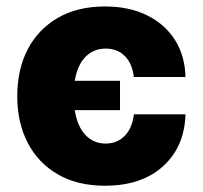

<svg xmlns="http://www.w3.org/2000/svg" viewBox="-20 -573 636 603"><path d="M309.6 10.3Q223.1 10.3 161.6 -25.4Q100.1 -61 67.1 -124.3Q34.2 -187.5 34.2 -271Q34.2 -355 67.1 -418.2Q100.1 -481.4 161.9 -517.1Q223.6 -552.7 309.6 -552.7Q385.3 -552.7 441.4 -525.1Q497.6 -497.6 529.3 -447.8Q561 -397.9 562.5 -331.1H400.4Q395.5 -373 372.3 -396.7Q349.1 -420.4 312 -420.4Q274.4 -420.4 248.8 -394.8Q223.1 -369.1 214.8 -319.3H356.9V-227.1H214.8Q222.7 -176.3 248.3 -149.2Q273.9 -122.1 312 -122.1Q347.7 -122.1 371.6 -146.2Q395.5 -170.4 400.4 -213.9H562.5Q559.6 -112.3 492.2 -51Q424.8 10.3 309.6 10.3Z"/></svg>

Font: Inter Extra Bold
Style: Regular
Weight: 800
Designer: Rasmus Andersson
Foundry: rsms
Version: Version 4.000;git-3c8e0fc